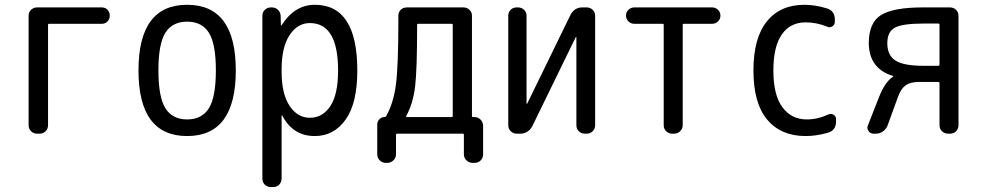

<svg xmlns="http://www.w3.org/2000/svg" viewBox="-20 -550 4040 790"><path d="M132.8 0Q118.2 0 107.9 -9.8Q97.7 -19.5 97.7 -35.2V-485.4Q97.7 -500 107.9 -509.8Q118.2 -519.5 132.8 -519.5H399.4Q413.1 -519.5 422.4 -509.8Q431.6 -500 431.6 -485.8Q431.6 -471.7 422.4 -461.9Q413.1 -452.1 399.4 -452.1H182.6Q177.7 -452.1 177.7 -448.2V-35.2Q177.7 -20.5 168 -10.3Q158.2 0 142.6 0Z M839.4 -415.5Q810.5 -460.9 750 -460.9Q689.5 -460.9 660.6 -415.5Q631.8 -370.1 631.8 -260.3Q631.8 -150.4 660.6 -104.5Q689.5 -58.6 750 -58.6Q810.5 -58.6 839.4 -104.5Q868.2 -150.4 868.2 -260.3Q868.2 -370.1 839.4 -415.5ZM950.2 -260.3Q950.2 9.8 750 9.8Q549.8 9.8 549.8 -260.3Q549.8 -530.3 750 -530.3Q950.2 -530.3 950.2 -260.3Z M1138.7 -264.6V-254.9Q1138.7 -164.1 1171.4 -114.7Q1204.1 -65.4 1254.9 -65.4Q1307.6 -65.4 1339.4 -113.8Q1371.1 -162.1 1371.1 -259.8Q1371.1 -455.1 1254.9 -455.1Q1204.1 -455.1 1171.4 -405.3Q1138.7 -355.5 1138.7 -264.6ZM1094.7 219.7Q1080.1 219.7 1069.8 210Q1059.6 200.2 1059.6 184.6V-485.4Q1059.6 -500 1069.8 -509.8Q1080.1 -519.5 1094.7 -519.5H1098.6Q1113.3 -519.5 1123.5 -509.8Q1133.8 -500 1134.8 -485.4L1135.7 -446.3Q1135.7 -445.3 1136.7 -445.3Q1138.7 -445.3 1138.7 -446.3Q1192.4 -530.3 1275.4 -530.3Q1450.2 -530.3 1450.2 -259.8Q1450.2 -125 1401.9 -57.6Q1353.5 9.8 1275.4 9.8Q1185.5 9.8 1141.6 -74.2Q1141.6 -75.2 1139.6 -75.2Q1138.7 -75.2 1138.7 -74.2V184.6Q1138.7 199.2 1128.9 209.5Q1119.1 219.7 1103.5 219.7Z M1651.4 -72.3Q1649.4 -68.4 1654.3 -68.4H1837.9Q1842.8 -68.4 1842.8 -72.3V-448.2Q1842.8 -452.1 1837.9 -452.1H1701.2Q1696.3 -452.1 1696.3 -448.2Q1696.3 -262.7 1688 -193.8Q1679.7 -125 1651.4 -72.3ZM1567.4 120.1Q1552.7 120.1 1542.5 109.9Q1532.2 99.6 1532.2 85V-38.1Q1532.2 -49.8 1541 -59.1Q1549.8 -68.4 1561.5 -68.4Q1565.4 -68.4 1568.4 -71.3Q1598.6 -124 1608.9 -200.7Q1619.1 -277.3 1619.1 -464.8V-485.4Q1619.1 -500 1628.9 -509.8Q1638.7 -519.5 1654.3 -519.5H1886.7Q1901.4 -519.5 1911.6 -509.8Q1921.9 -500 1921.9 -485.4V-72.3Q1921.9 -68.4 1926.8 -68.4H1932.6Q1947.3 -68.4 1957.5 -57.6Q1967.8 -46.9 1967.8 -32.2V85Q1967.8 99.6 1958 109.9Q1948.2 120.1 1932.6 120.1H1924.8Q1910.2 120.1 1899.4 109.9Q1888.7 99.6 1888.7 85V4.9Q1888.7 0 1883.8 0H1614.3Q1609.4 0 1609.4 4.9V85Q1609.4 99.6 1598.6 109.9Q1587.9 120.1 1573.2 120.1Z M2106.4 0Q2091.8 0 2081.5 -9.8Q2071.3 -19.5 2071.3 -35.2V-485.4Q2071.3 -500 2081.1 -509.8Q2090.8 -519.5 2106.4 -519.5H2111.3Q2126 -519.5 2136.2 -509.8Q2146.5 -500 2146.5 -485.4V-124Q2146.5 -123 2147.5 -123Q2149.4 -123 2149.4 -124L2327.1 -488.3Q2343.8 -520.5 2377.9 -519.5H2393.6Q2408.2 -519.5 2418.5 -509.8Q2428.7 -500 2428.7 -485.4V-35.2Q2428.7 -20.5 2418.9 -10.3Q2409.2 0 2393.6 0H2386.7Q2372.1 0 2361.8 -9.8Q2351.6 -19.5 2351.6 -35.2V-396.5Q2351.6 -397.5 2350.6 -397.5Q2348.6 -397.5 2348.6 -396.5L2170.9 -32.2Q2154.3 0 2120.1 0Z M2589.8 -452.1Q2576.2 -452.1 2565.9 -461.9Q2555.7 -471.7 2555.7 -485.8Q2555.7 -500 2565.9 -509.8Q2576.2 -519.5 2589.8 -519.5H2910.2Q2923.8 -519.5 2934.1 -509.8Q2944.3 -500 2944.3 -485.8Q2944.3 -471.7 2934.1 -461.9Q2923.8 -452.1 2910.2 -452.1H2793.9Q2789.1 -452.1 2789.1 -448.2V-35.2Q2789.1 -20.5 2778.8 -10.3Q2768.6 0 2753.9 0H2746.1Q2731.4 0 2721.2 -9.8Q2710.9 -19.5 2710.9 -35.2V-448.2Q2710.9 -452.1 2706.1 -452.1Z M3294.9 9.8Q3193.4 9.8 3136.7 -57.6Q3080.1 -125 3080.1 -259.8Q3080.1 -393.6 3135.3 -461.9Q3190.4 -530.3 3290 -530.3Q3334 -530.3 3381.8 -515.6Q3415 -505.9 3415 -469.7V-460Q3415 -448.2 3404.3 -441.4Q3393.6 -434.6 3382.8 -440.4Q3339.8 -458 3294.9 -458Q3231.4 -458 3196.8 -408.2Q3162.1 -358.4 3162.1 -259.8Q3162.1 -159.2 3199.2 -108.9Q3236.3 -58.6 3299.8 -58.6Q3343.8 -58.6 3388.7 -79.1Q3399.4 -84 3409.7 -78.1Q3419.9 -72.3 3419.9 -59.6V-49.8Q3419.9 -13.7 3386.7 -3.9Q3338.9 9.8 3294.9 9.8Z M3630.9 -372.1Q3630.9 -322.3 3664.6 -300.8Q3698.2 -279.3 3779.3 -279.3H3840.8Q3845.7 -279.3 3845.7 -284.2V-448.2Q3845.7 -453.1 3840.8 -453.1H3779.3Q3692.4 -453.1 3661.6 -436Q3630.9 -418.9 3630.9 -372.1ZM3574.2 0Q3561.5 0 3553.7 -10.7Q3545.9 -21.5 3550.8 -33.2L3596.7 -150.4Q3622.1 -213.9 3654.3 -234.4Q3655.3 -234.4 3655.3 -235.4Q3655.3 -237.3 3654.3 -237.3Q3555.7 -267.6 3554.7 -372.1Q3554.7 -457 3605.5 -488.3Q3656.2 -519.5 3776.4 -519.5H3888.7Q3903.3 -519.5 3913.6 -509.8Q3923.8 -500 3923.8 -485.4V-35.2Q3923.8 -20.5 3914.1 -10.3Q3904.3 0 3888.7 0H3881.8Q3866.2 0 3856 -9.8Q3845.7 -19.5 3845.7 -35.2V-208Q3845.7 -212.9 3840.8 -212.9H3761.7Q3725.6 -212.9 3706.1 -198.7Q3686.5 -184.6 3674.8 -151.4L3631.8 -33.2Q3626 -18.6 3612.8 -9.3Q3599.6 0 3584 0Z"/></svg>

Font: Rounded-L Mgen+ 2m regular
Style: Regular
Weight: 400
Designer: [Source Han Sans]
Ryoko NISHIZUKA  (kana & ideographs); Paul D. Hunt (Latin, Greek & Cyrillic); Wenlong ZHANG  (bopomofo
Version: Version 1.059.20150602